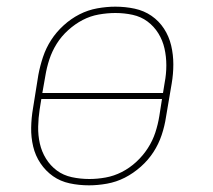

<svg xmlns="http://www.w3.org/2000/svg" viewBox="-20 -548 640 576"><path d="M247 8Q217 8 189 2Q161 -4 139 -19.5Q117 -35 101.5 -58Q86 -81 79.5 -108.5Q73 -136 73.5 -165Q74 -194 79 -223L95 -323Q100 -350 109 -377Q118 -404 133.5 -428Q149 -452 171 -472Q193 -492 218.5 -505Q244 -518 272 -523Q300 -528 326 -528Q356 -528 384 -522Q412 -516 434.5 -500.5Q457 -485 472 -462Q487 -439 493.5 -411.5Q500 -384 500 -355Q500 -326 495 -297L478 -197Q474 -170 465 -143Q456 -116 440.5 -92Q425 -68 402.5 -48Q380 -28 354.5 -15Q329 -2 301 3Q273 8 247 8ZM469 -269 474 -300Q479 -326 479 -352Q479 -378 473.5 -402.5Q468 -427 455 -448Q442 -469 422.5 -483.5Q403 -498 378 -503.5Q353 -509 326 -509Q302 -509 276.5 -504.5Q251 -500 228 -488Q205 -476 184.5 -457.5Q164 -439 150 -416.5Q136 -394 128 -369.5Q120 -345 116 -320L107 -269ZM248 -11Q272 -11 297 -15.5Q322 -20 345.5 -32Q369 -44 389 -62.5Q409 -81 423.5 -103.5Q438 -126 446 -150.5Q454 -175 458 -200L466 -251H104L99 -220Q95 -194 94.5 -168Q94 -142 99.5 -117.5Q105 -93 118 -72Q131 -51 150.5 -36.5Q170 -22 195.5 -16.5Q221 -11 248 -11Z"/></svg>

Font: Iosevka Etoile Thin
Style: Italic
Weight: 100
Italic angle: -9°
Designer: Belleve Invis
Foundry: Belleve Invis
Version: Version 22.1.2; ttfautohint (v1.8.4)